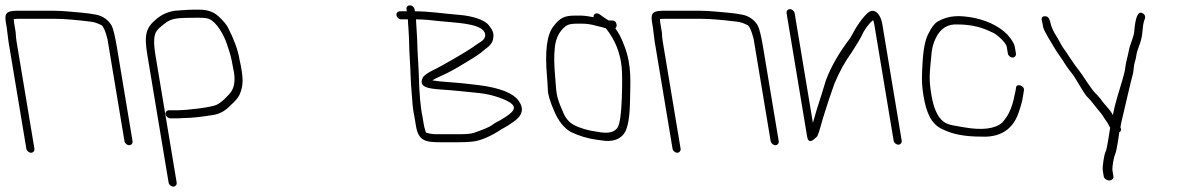

<svg xmlns="http://www.w3.org/2000/svg" viewBox="-33 -523 4404 714"><path d="M95 30 28.5 -369C26.8 -379.7 25.7 -391 25.3 -403L19.6 -437C18.7 -442.3 18.3 -447.3 18.3 -452C22.2 -452.7 27.4 -453 33.8 -453H173C204.6 -453 249.4 -449.3 307.6 -442C317.9 -440.8 330.4 -436.4 345 -429C351.9 -423.9 359.2 -406.9 366.6 -378L429.9 2C431.3 9.9 439.5 17 447.4 17C455.4 17 461.3 9.9 459.9 2L401.8 -347C394.6 -390 388 -417.1 381.8 -428.3C371.2 -447.3 349.5 -464 324.7 -468.3L300.5 -472.5C294.7 -473.5 285.8 -474.5 273.7 -475.6C246.4 -477.9 199.9 -483 168 -483H28.8C-13.7 -483 -16.1 -469 -10.8 -437L-7.9 -420L-1.5 -369L65 30C66.3 37.9 74.6 45 82.5 45C90.4 45 96.3 37.9 95 30Z M624 156 544.9 -319C539 -354.3 538.5 -379.3 543.4 -394C545 -403.5 552.7 -413.9 566.6 -425.1C603.6 -455.1 606.2 -457 708 -457C725.6 -457 737.5 -455.5 744.6 -452.5C772.9 -440.6 800.2 -392.4 811.2 -358C820.9 -327.9 826.4 -315.3 833.9 -270C844.5 -225.5 839.3 -192.7 818.3 -171.5C803.4 -156.4 792.2 -142.9 771.9 -132.9C748.2 -122.9 660 -113 627.2 -113H595.2C587.3 -113 581.4 -105.9 582.7 -98C584 -90.1 592.3 -83 600.2 -83H632.2C637.5 -83 642.8 -83.3 648 -84C676.4 -84 716.5 -88 763.2 -96C786.5 -100.5 806.2 -112.1 824 -131C841.8 -146.9 852.9 -159.9 857.4 -169.9C872.8 -204.8 873.3 -232.6 857.2 -304C851.7 -337.2 837.6 -376 814.9 -420.3C809 -431.9 797.2 -445.9 779.6 -462.3C761.9 -478.8 738.7 -487 709.8 -487H686.1C674.9 -487 660.6 -486.3 643.2 -485L617.2 -483C591 -479.1 569 -469.2 549.6 -453.1C509.5 -420.2 502.4 -393.9 514.9 -319L594 156C595.3 163.9 603.6 171 611.5 171C619.4 171 625.3 163.9 624 156Z M1513.9 -451C1544.5 -451 1567.7 -448.1 1605.9 -444C1657.9 -438.4 1743.3 -436.9 1765.7 -407.8C1778.8 -390.8 1766.9 -375 1756.1 -368.4C1748 -363.5 1737.2 -356.4 1725 -347.3C1708.8 -335.2 1609.2 -276.6 1575.6 -261.1C1559.5 -253 1548.1 -245.3 1541.4 -238C1517.2 -196.6 1565.8 -193.3 1607.2 -190.1C1668.9 -186.1 1694.7 -181.9 1748.8 -177C1788.5 -173.1 1835.3 -158.6 1860.1 -143.7C1892.1 -124.5 1876.3 -108.8 1852.8 -92L1836.5 -81.5C1823.1 -72.8 1807.2 -66.6 1795.2 -56.8C1785 -49.8 1762.9 -40.5 1729 -29C1719.1 -25.7 1703.4 -24 1681.8 -24H1585.5C1575.2 -24 1563.7 -26 1551 -30C1548 -41 1545 -48 1543.2 -59L1538.5 -87C1530.8 -122.1 1526.2 -174.1 1524.5 -243C1523.9 -271.2 1519.1 -332.8 1518.8 -361.5C1518.5 -388.9 1514.7 -425.5 1513.9 -451ZM1491.2 -503C1482.8 -503 1477.3 -496.8 1478.7 -488L1479.9 -481H1453.9C1446 -481 1440.1 -473.9 1441.4 -466C1442.7 -458.1 1451 -451 1458.9 -451H1483.9C1484.1 -441.7 1484.8 -429.3 1486.1 -414C1489.1 -375.8 1487.9 -346.4 1490.9 -304C1494.3 -254.1 1493.5 -226.8 1497.7 -179.7C1501.3 -139.6 1500.6 -123.6 1508.5 -87L1513.9 -54.5C1523.2 0.9 1548.4 6 1607 6H1667.6C1689.2 6 1706.3 5.3 1718.9 4C1745.3 2.5 1778.9 -9.7 1816.8 -32.8C1837.7 -47.2 1849.6 -50.3 1872 -67C1909.1 -90.5 1917.4 -117.1 1896.6 -147C1875.8 -176.8 1826.4 -196.8 1743.1 -207C1724.8 -209 1708.5 -210.8 1694.2 -212.5C1659.4 -216.6 1605.6 -218.6 1574.7 -224C1577 -226 1587 -231.3 1605.6 -240C1627 -248.7 1657.3 -265 1696.5 -289L1727.5 -308C1737.3 -314 1746.5 -320.2 1754.7 -326.5C1772 -342.3 1794.7 -353.1 1799.8 -374.3C1805.9 -399.7 1799.3 -410.1 1785.2 -428.5C1768.4 -450.5 1720.7 -463.9 1676.6 -467.5C1612.1 -472.8 1562.4 -481 1509.9 -481L1508.7 -488C1507.3 -496.8 1499.7 -503 1491.2 -503Z M2221.5 -416C2253.8 -375.2 2272.8 -328.4 2278.6 -275.6C2281.1 -252 2281.4 -212.3 2279.3 -156.4C2277.3 -100.5 2272.3 -65 2264.5 -50C2252.8 -30.6 2227.4 -24.9 2188.3 -33C2153.5 -37.5 2124 -46.2 2100 -59C2082 -68.8 2068.5 -85.5 2059.7 -109C2033 -167.9 2036.4 -181.9 2031.7 -235C2027.5 -281.5 2026.9 -317.2 2029.9 -342C2032.5 -378.8 2046.2 -406.8 2071 -426C2078.8 -432 2091.9 -435 2110.4 -435H2131.4C2148.4 -435 2165.5 -432.5 2182.9 -427.5C2196.5 -423.6 2221 -419.3 2221.5 -416ZM2105.4 -465C2065.2 -465 2048.9 -456.2 2025.9 -426C2000.9 -396 1992.6 -333.3 2001.2 -238C2002.7 -220.7 2003.8 -203.8 2004.3 -187.5C2004.8 -171.2 2012.7 -145.1 2028.2 -109.1C2043.6 -73.2 2063.6 -47.8 2088.3 -33C2119.8 -17.6 2153.1 -7.6 2188.3 -3L2219 1C2253 3 2277.2 -8 2291.5 -32C2303.1 -53.7 2309.2 -92.9 2309.9 -149.5C2310.7 -213 2317.5 -277.1 2289.7 -350.2C2275 -389.2 2269.2 -397 2255.2 -418C2259.3 -421.3 2260.9 -426 2259.9 -432C2258.2 -442 2252.4 -447 2242.4 -447H2230.4C2227.5 -448.3 2220.4 -453 2209 -461L2196.5 -470C2185.8 -477.2 2172.2 -472.1 2174.4 -459C2153.7 -463 2138.9 -465 2129.9 -465Z M2498 30 2431.5 -369C2429.8 -379.7 2428.7 -391 2428.3 -403L2422.6 -437C2421.7 -442.3 2421.3 -447.3 2421.3 -452C2425.2 -452.7 2430.4 -453 2436.8 -453H2576C2607.6 -453 2652.4 -449.3 2710.6 -442C2720.9 -440.8 2733.4 -436.4 2748 -429C2754.9 -423.9 2762.2 -406.9 2769.6 -378L2832.9 2C2834.3 9.9 2842.5 17 2850.4 17C2858.4 17 2864.3 9.9 2862.9 2L2804.8 -347C2797.6 -390 2791 -417.1 2784.8 -428.3C2774.2 -447.3 2752.5 -464 2727.7 -468.3L2703.5 -472.5C2697.7 -473.5 2688.8 -474.5 2676.7 -475.6C2649.4 -477.9 2602.9 -483 2571 -483H2431.8C2389.3 -483 2386.9 -469 2392.2 -437L2395.1 -420L2401.5 -369L2468 30C2469.3 37.9 2477.6 45 2485.5 45C2493.4 45 2499.3 37.9 2498 30Z M2892.1 -474 2968.5 -15C2971.9 5.7 2982.7 7 3000.7 -11C3002.7 -13 3004.6 -14.7 3006.3 -16C3011.1 -27.3 3015.4 -40.3 3019.3 -55C3028.3 -88.6 3039.9 -122.3 3050.9 -157L3070.1 -212C3088 -255.4 3109.2 -294 3133.9 -327.6C3155.4 -361.2 3166.8 -381 3169.8 -387C3180.5 -411.8 3195.1 -432.2 3213.6 -448C3215.5 -444.7 3216.9 -440.3 3217.8 -435L3290.2 0C3291.5 7.9 3299.8 15 3307.7 15C3315.6 15 3321.5 7.9 3320.2 0L3247.8 -435C3242.8 -464.8 3223.2 -494.5 3197.6 -478C3175.9 -460.4 3153.3 -428.1 3128.4 -381C3089.7 -330.6 3058.8 -278.6 3038.5 -225L3021.7 -170C3008.8 -131.3 2998.2 -96.7 2990 -66L2922.1 -474C2920.7 -481.9 2912.5 -489 2904.6 -489C2896.6 -489 2890.7 -481.9 2892.1 -474Z M3745 -324 3740.8 -349C3739.5 -357 3734 -367.7 3724.3 -381C3697.9 -417.3 3648.5 -443.6 3592.1 -456C3534.1 -467.3 3494.8 -466.3 3453.5 -442.7C3441.6 -435.2 3430.3 -420.3 3419.7 -398C3407.5 -375.7 3400.1 -338.2 3397.5 -285.5C3395.7 -250.6 3392.8 -217.5 3401 -168C3411.4 -105.5 3429 -60.6 3473 -42C3509 -24 3553.7 -15 3614.9 -15C3702.4 -10 3740.4 -57.6 3756.4 -108.5C3764.3 -133.5 3768.2 -142.3 3772.8 -175L3774.8 -187C3777.9 -205.3 3745.3 -214.7 3745.3 -196L3743.3 -184C3734 -137 3723.9 -99.2 3693.8 -67C3667.1 -43.6 3618.6 -37.8 3552.2 -49.5C3542.7 -51.2 3530 -53.4 3513.5 -56.3C3496.9 -59.2 3484.2 -64 3475.5 -70.8C3450.7 -90.2 3437.8 -127.3 3431 -168C3420.9 -228.9 3423.3 -243.2 3431.3 -326C3433.2 -345.4 3438.4 -363.9 3447 -381.5C3464.7 -418 3491.9 -434.8 3529.9 -432C3569.1 -432 3607.5 -424.7 3640.7 -410C3646.5 -407.3 3653.1 -404.3 3660.6 -401C3672.7 -395.6 3708.1 -365.4 3710.8 -349L3715 -324C3716.3 -316.1 3724.6 -309 3732.5 -309C3740.4 -309 3746.3 -316.1 3745 -324Z M4092 148C4101.6 148 4108.9 140.9 4107.5 133L4104.1 112C4101.8 98.3 4109.4 59.6 4114.2 49.7C4120.2 37.2 4127 -15.9 4129.4 -31C4136.7 -35.7 4138.1 -41.7 4133.6 -49C4136.5 -70.5 4140.2 -79 4147.5 -113.1C4156.1 -152.8 4164.9 -184.9 4172.1 -217.6C4177.1 -239.8 4181.5 -246.7 4183 -269.3C4184.3 -289.1 4190.4 -297.7 4192.7 -316.6C4193.8 -325.7 4197.6 -338.5 4204 -355.1C4210.4 -371.7 4214.3 -388.7 4215.5 -406.3C4216.7 -423.8 4218.9 -437.4 4222.1 -447C4228.2 -459.3 4226.1 -468.3 4215.6 -474C4199.2 -482.9 4189 -459.8 4184.9 -404.7C4183.7 -387.6 4167.6 -352.8 4165.1 -336.1C4162.6 -319.6 4153.2 -289.5 4151.8 -272.8C4150.7 -257.8 4143.5 -234.9 4139.7 -221.5C4130.3 -189.1 4113.1 -137.9 4105.6 -95C4104.6 -96.3 4103.1 -98.8 4101.3 -102.5C4096.5 -112.2 4079.2 -129.4 4071.9 -139L4058.1 -157C4054 -162.3 4047.6 -169.4 4038.9 -178.1C4022.7 -194.5 3991.1 -247.5 3977.1 -264.5C3968.7 -274.8 3962.2 -283.7 3957.6 -291L3941.8 -314C3937.1 -322 3932 -329.7 3926.4 -337C3915.3 -351.7 3909 -365.6 3899.5 -382C3884.3 -404.7 3875.3 -425 3872.3 -443C3868.1 -455.5 3864.2 -463.6 3850.7 -462.5C3840.7 -461.6 3838.1 -454.1 3842.8 -440C3843.5 -436 3844.6 -429.9 3846.3 -421.8C3849.4 -406.8 3880.5 -358.7 3886.7 -347.5C3895.6 -331.6 3908 -315.2 3918.1 -300L3932.9 -277C3938.3 -269 3945.2 -259.8 3953.6 -249.4C3969.1 -230.4 3992.3 -183.5 4008.2 -165C4029.8 -143.4 4039.8 -126.8 4059 -104.5C4069.2 -92.7 4070.8 -86.4 4079.5 -75C4086 -66.5 4090.3 -57 4095.4 -48C4093.2 -35.2 4084 31.3 4078.4 41.1C4073.4 49.8 4065.6 97.5 4068.1 112L4071.5 133C4072.9 140.9 4082.5 148 4092 148Z"/></svg>

Font: MewTooHand
Style: WideLta
Weight: 400
Designer: Mew Too, Robert Jablonski
Version: Version 0.77